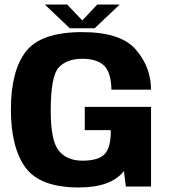

<svg xmlns="http://www.w3.org/2000/svg" viewBox="-20 -822 744 846"><path d="M327 4C422 4 488.5 -20 526 -68.5L534.5 0H645.5V-351H353.5V-248.5H468V-229.5C466 -184.5 455.5 -154 436 -138C416.5 -122 385.5 -114 343.5 -114C298 -114 263.5 -128.5 239.5 -157.5C215.5 -186.5 203.5 -245.5 203.5 -334C203.5 -436.5 215.5 -500.5 239.5 -525.5C263.5 -550.5 298 -563 342.5 -563C385.5 -563 417 -553 438 -533.5C458.5 -514 470 -478.5 471 -427H645.5C645.5 -493 623 -552 578.5 -603.5C534 -655 455.5 -680.5 342 -680.5C221 -680.5 138.5 -652 94 -595C50 -537.5 28 -452.5 28 -340C28 -228 49.5 -143 92 -84C135 -25.5 213 4 327 4ZM287.5 -697.5H397L507.5 -802H408.5L342.5 -732L276 -802H177.5Z"/></svg>

Font: Anybody
Style: Bold
Weight: 700
Designer: Tyler Finck
Foundry: Etcetera Type Company
Version: Version 1.110